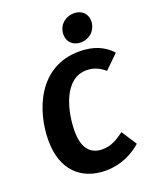

<svg xmlns="http://www.w3.org/2000/svg" viewBox="-171 -1036 941 1152"><g transform="rotate(-20 300.0 -459.5)"><path d="M424 -757C481 -757 526 -800 526 -857C526 -903 494 -936 444 -936C386 -936 341 -894 341 -837C341 -791 373 -757 424 -757ZM395 -710C134 -710 39 -459 39 -269C39 -83 145 17 303 17C402 17 479 -25 531 -71L468 -168C426 -137 383 -110 328 -110C253 -110 206 -157 206 -269C206 -391 251 -589 397 -589C444 -589 478 -572 513 -543L600 -628C552 -681 485 -710 395 -710Z"/></g></svg>

Font: Fira Sans
Style: Bold Italic
Weight: 700
Italic angle: -8°
Designer: bBox Type GmbH & Carrois Corporate GbR & Edenspiekermann AG
Foundry: bBox Type GmbH & Carrois Corporate GbR & Edenspiekermann AG
Version: Version 4.301;PS 004.301;hotconv 1.0.88;makeotf.lib2.5.64775